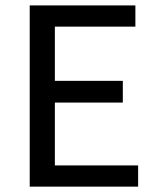

<svg xmlns="http://www.w3.org/2000/svg" viewBox="-20 -696 585 716"><path d="M90.8 0V-675.8H484.9V-596.7H184.6V-394.5H438V-313.5H184.6V-79.1H495.1V0Z"/></svg>

Font: Akatab Medium
Style: Regular
Weight: 500
Designer: SIL Global
Foundry: SIL Global
Version: Version 4.100